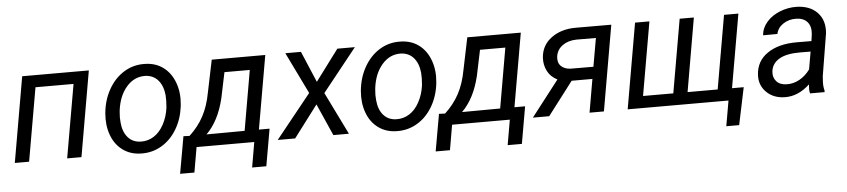

<svg xmlns="http://www.w3.org/2000/svg" viewBox="-42 -783 5220 1183"><g transform="rotate(-5 2568.0 -191.5)"><path d="M435.1 0H346.7L425.8 -453.6H190.4L111.3 0H22.9L114.7 -528.3H526.9Z M598.6 0ZM873.5 -538.1Q939.9 -537.1 987.3 -502Q1034.7 -466.8 1057.4 -405Q1080.1 -343.3 1072.8 -270L1071.8 -259.3Q1062.5 -182.1 1025.9 -119.9Q989.3 -57.6 931.2 -22.9Q873 11.7 803.7 9.8Q737.8 8.8 690.2 -26.4Q642.6 -61.5 620.6 -122.1Q598.6 -182.6 605 -255.4Q612.3 -337.4 649.4 -402.8Q686.5 -468.3 744.9 -504.2Q803.2 -540 873.5 -538.1ZM693.8 -254.9Q690.4 -224.1 693.8 -190.9Q698.7 -133.3 728.3 -99.1Q757.8 -64.9 807.1 -63.5Q851.1 -62 888.2 -85.2Q925.3 -108.4 950.7 -155.3Q976.1 -202.1 983.4 -259.3Q987.3 -304.2 984.9 -335Q979 -394 949.2 -428.2Q919.4 -462.4 870.1 -464.4Q801.8 -465.8 753.9 -410.6Q706.1 -355.5 694.8 -266.1Z M1109.9 -72.3Q1164.1 -122.1 1197.3 -183.6Q1230.5 -245.1 1246.1 -330.1L1287.1 -528.3H1618.2L1539.1 -73.7H1605L1564.9 155.3H1477.1L1503.9 0H1147L1120.1 155.3H1031.7L1072.3 -73.7ZM1214.8 -72.3 1450.7 -73.7 1515.1 -444.8H1358.4L1325.2 -286.1Q1292 -147.9 1214.8 -72.3Z M1678.2 0ZM1920.4 -335.9 2064 -528.3H2172.4L1960.4 -262.7L2089.4 0H1993.2L1905.8 -197.3L1756.8 0H1648.9L1867.2 -271.5L1742.2 -528.3H1838.9Z M2179.2 0ZM2454.1 -538.1Q2520.5 -537.1 2567.9 -502Q2615.2 -466.8 2637.9 -405Q2660.6 -343.3 2653.3 -270L2652.3 -259.3Q2643.1 -182.1 2606.4 -119.9Q2569.8 -57.6 2511.7 -22.9Q2453.6 11.7 2384.3 9.8Q2318.4 8.8 2270.8 -26.4Q2223.1 -61.5 2201.2 -122.1Q2179.2 -182.6 2185.5 -255.4Q2192.9 -337.4 2230 -402.8Q2267.1 -468.3 2325.4 -504.2Q2383.8 -540 2454.1 -538.1ZM2274.4 -254.9Q2271 -224.1 2274.4 -190.9Q2279.3 -133.3 2308.8 -99.1Q2338.4 -64.9 2387.7 -63.5Q2431.6 -62 2468.8 -85.2Q2505.9 -108.4 2531.2 -155.3Q2556.6 -202.1 2564 -259.3Q2567.9 -304.2 2565.4 -335Q2559.6 -394 2529.8 -428.2Q2500 -462.4 2450.7 -464.4Q2382.3 -465.8 2334.5 -410.6Q2286.6 -355.5 2275.4 -266.1Z M2690.4 -72.3Q2744.6 -122.1 2777.8 -183.6Q2811 -245.1 2826.7 -330.1L2867.7 -528.3H3198.7L3119.6 -73.7H3185.5L3145.5 155.3H3057.6L3084.5 0H2727.5L2700.7 155.3H2612.3L2652.8 -73.7ZM2795.4 -72.3 3031.2 -73.7 3095.7 -444.8H2939L2905.8 -286.1Q2872.6 -147.9 2795.4 -72.3Z M3758.3 -528.3 3666.5 0H3577.6L3613.3 -205.6H3484.9L3328.1 0H3227.1L3398.4 -221.2Q3356.9 -241.7 3337.4 -279.8Q3317.9 -317.9 3320.8 -363.3Q3326.2 -439 3387.2 -483.9Q3448.2 -528.8 3538.1 -528.8ZM3409.2 -362.8Q3404.3 -325.2 3425.3 -303.7Q3446.3 -282.2 3484.4 -280.3L3626 -279.8L3656.7 -455.1L3536.1 -455.6Q3484.9 -454.6 3450.2 -429.7Q3415.5 -404.8 3409.2 -362.8Z M3994.1 -528.3 3915 -73.7H4102.1L4181.2 -528.3H4269L4190.4 -73.7H4376.5L4455.6 -528.3H4544.4L4465.3 -73.7H4537.6L4489.3 156.7H4409.7L4437 0H3813.5L3905.3 -528.3Z M4627.9 0ZM4941.4 0Q4938 -14.2 4938 -27.8L4939.5 -55.7Q4866.7 11.7 4785.2 9.8Q4715.3 8.8 4671.6 -34.4Q4627.9 -77.6 4631.8 -142.6Q4636.7 -226.6 4705.3 -273.7Q4773.9 -320.8 4885.7 -320.8L4978 -320.3L4983.9 -362.3Q4988.8 -409.7 4965.6 -437.3Q4942.4 -464.8 4896 -465.8Q4850.6 -466.8 4815.7 -443.6Q4780.8 -420.4 4772.9 -382.3L4684.1 -381.8Q4688.5 -428.2 4720.2 -464.1Q4752 -500 4801.8 -519.8Q4851.6 -539.6 4904.8 -538.6Q4987.3 -536.6 5033.2 -488.5Q5079.1 -440.4 5071.8 -360.8L5028.8 -99.1L5026.4 -61.5Q5025.4 -34.7 5032.2 -8.3L5031.2 0ZM4802.7 -68.4Q4845.2 -67.4 4883.1 -88.6Q4920.9 -109.9 4948.2 -147.5L4967.3 -256.3L4900.4 -256.8Q4816.9 -256.8 4772.5 -230.5Q4728 -204.1 4722.2 -155.8Q4717.8 -118.7 4739.5 -94Q4761.2 -69.3 4802.7 -68.4Z"/></g></svg>

Font: Roboto
Style: Italic
Weight: 400
Italic angle: -12°
Designer: Google
Version: Version 2.134; 2016; ttfautohint (v1.6)